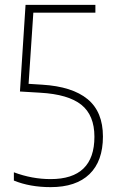

<svg xmlns="http://www.w3.org/2000/svg" viewBox="-20 -760 469 789"><path d="M188 9Q103 9 37 -18V-52Q111.5 -24 188 -24Q368 -24 368 -198Q368 -286.5 314.2 -329.5Q260.5 -372.5 145 -379L62 -384L85 -740H372V-708H117L97.5 -415.5L153 -412Q277 -404.5 340 -352.5Q403 -300.5 403 -199Q403 -98 347.8 -44.5Q292.5 9 188 9Z"/></svg>

Font: Encode Sans Condensed Thin
Style: Regular
Weight: 100
Width: 3
Designer: Multiple Designers
Foundry: Impallari Type
Version: Version 3.000; ttfautohint (v1.8.3) -l 8 -r 50 -G 200 -x 14 